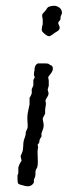

<svg xmlns="http://www.w3.org/2000/svg" viewBox="-20 -649 275 669"><path d="M127 -428.2Q147.5 -428.7 150.4 -425.8Q153.3 -422.9 157.7 -421.4Q163.1 -419.9 164.1 -411.1Q165 -402.3 156.2 -391.6Q147.5 -380.9 147.9 -379.9L149.9 -368.2V-350.1L146 -336.9Q146 -335.9 148.4 -328.1Q150.9 -320.3 145 -311.5Q139.2 -302.7 138.7 -299.8Q138.2 -296.9 139.2 -292.5Q140.1 -288.1 140.1 -287.1Q140.1 -286.1 137.2 -266.1V-252.9L128.9 -236.8Q128.9 -231.9 131.3 -220.7Q133.8 -209.5 129.4 -198.2Q125 -187 124.5 -184.6Q124 -182.1 124.5 -177.7Q125 -173.8 124 -171.9Q123 -169.9 120.6 -167Q118.2 -164.1 117.7 -159.7Q117.2 -155.3 116.7 -152.8Q116.2 -150.4 113.8 -148.4Q111.8 -146 111.3 -145Q110.8 -144 111.8 -141.1Q112.8 -138.2 112.8 -137.2L110.8 -122.1L111.8 -85Q111.8 -67.4 107.4 -61.5Q103 -55.7 103.5 -45.4Q104.5 -35.6 98.1 -22.9Q98.1 -18.1 98.1 -13.2Q88.9 3.9 67.9 -1Q46.9 -5.9 43.9 -8.8Q41 -11.7 41 -24.9V-39.1Q43.9 -42 43.9 -49.3V-64.9Q46.9 -77.6 55.2 -88.9L51.8 -105Q52.7 -107.9 56.6 -116.2Q60.5 -124.5 61 -140.6Q61 -156.7 65.4 -167Q69.8 -177.2 69.8 -189Q75.2 -200.2 76.2 -204.1Q77.1 -208 75.7 -226.6Q74.2 -245.1 78.1 -262.2Q82 -279.8 83 -285.2V-308.1Q91.8 -321.3 90.8 -329.1Q89.8 -336.9 90.8 -338.9Q91.8 -340.8 96.2 -351.1V-370.1L101.1 -379.9L98.1 -388.2L99.1 -399.9Q100.1 -400.9 100.1 -401.9Q99.6 -423.3 112.8 -428.2ZM185.1 -562Q188 -556.2 188 -553.2Q188 -549.8 186.5 -546.9Q185.1 -543.9 183.6 -543Q182.1 -542 178.2 -539.1Q174.3 -536.1 172.9 -536.1Q157.7 -523.9 152.3 -522.9Q147 -522 138.2 -528.8Q129.4 -535.6 126.5 -540.5Q123.5 -545.4 128.9 -564.9V-581.1Q126 -594.2 127 -597.7Q127.9 -601.1 133.8 -606.9Q139.6 -612.3 142.1 -617.2Q145 -622.1 147.5 -624Q149.4 -626 159.2 -627.9Q168.9 -629.9 175.8 -627.9Q196.8 -621.1 195.8 -602.1Q190.9 -592.8 190.9 -586.9Q190.9 -581.1 189.9 -579.6Q189 -578.1 186.5 -575.7Q184.1 -573.2 183.1 -570.3Q182.1 -567.4 185.1 -562Z"/></svg>

Font: AntiqueNobleLightItalic
Style: LightItalic
Weight: 400
Version: Version 001.000